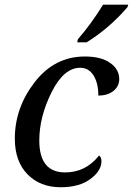

<svg xmlns="http://www.w3.org/2000/svg" viewBox="-20 -786 565 816"><path d="M400.9 -125Q411.1 -118.7 411.1 -100.1Q411.1 -60.1 364 -25.1Q316.9 9.8 237.8 9.8Q150.4 9.8 96.7 -45.4Q43 -100.6 43 -196.8Q43 -327.6 127.4 -436.8Q211.9 -545.9 340.8 -545.9Q409.7 -545.9 448.2 -518.6Q486.8 -491.2 486.8 -450.2Q486.8 -419.9 462.6 -399.9Q438.5 -379.9 397.9 -379.9Q397.9 -433.1 377.4 -465.6Q356.9 -498 320.8 -498Q251 -498 199 -393.6Q147 -289.1 147 -189Q147 -53.2 256.8 -53.2Q344.2 -53.2 400.9 -125ZM311 -619.1Q368.2 -685.1 418 -766.1H524.9L522 -755.9Q445.3 -666.5 348.1 -606H308.1Z"/></svg>

Font: Droid Serif
Style: Italic
Weight: 400
Italic angle: -12°
Designer: Monotype Design team
Foundry: Monotype Imaging Inc.
Version: Version 1.03